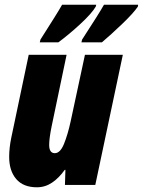

<svg xmlns="http://www.w3.org/2000/svg" viewBox="-20 -786 607 816"><path d="M137 10Q172 10 201.5 -10Q231 -30 255 -64H258L256 0H385L502 -553H341L280 -269Q268 -214 252 -174.5Q236 -135 213 -135Q189 -135 189 -170Q189 -197 199 -247L263 -553H102L28 -201Q19 -158 19 -119Q19 -60 49 -25Q79 10 137 10ZM149 -606H228Q274 -640 322.5 -685Q371 -730 387 -758L389 -766H244Q234 -748 210.5 -710.5Q187 -673 152 -618ZM326 -606H413Q451 -638 499 -684Q547 -730 566 -758L567 -766H422Q400 -727 329 -618Z"/></svg>

Font: Noto Sans Display Condensed Black
Style: Italic
Weight: 900
Width: 3
Italic angle: -192°
Designer: Monotype Design Team
Foundry: Monotype Imaging Inc.
Version: Version 1.900